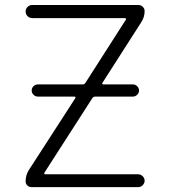

<svg xmlns="http://www.w3.org/2000/svg" viewBox="-20 -774 681 772"><path d="M131.8 -385.7Q122.1 -385.7 114.7 -393.1Q107.4 -400.4 107.4 -410.2Q107.4 -419.9 114.7 -427.2Q122.1 -434.6 131.8 -434.6H312.5Q319.3 -434.6 323.2 -440.4L486.3 -695.3Q487.3 -697.3 486.3 -699.2Q485.4 -701.2 482.4 -701.2H109.4Q98.6 -701.2 90.8 -709Q83 -716.8 83 -727.5Q83 -738.3 90.8 -746.1Q98.6 -753.9 109.4 -753.9H537.1Q546.9 -753.9 554.2 -746.6Q561.5 -739.3 561.5 -729.5Q561.5 -705.1 547.9 -684.6L391.6 -440.4Q390.6 -438.5 391.6 -436.5Q392.6 -434.6 394.5 -434.6H514.6Q524.4 -434.6 531.7 -427.2Q539.1 -419.9 539.1 -410.2Q539.1 -400.4 531.7 -393.1Q524.4 -385.7 514.6 -385.7H363.3Q355.5 -385.7 351.6 -379.9L158.2 -79.1Q157.2 -77.1 158.2 -75.2Q159.2 -73.2 162.1 -73.2H535.2Q545.9 -73.2 553.7 -65.4Q561.5 -57.6 561.5 -47.4Q561.5 -37.1 553.7 -29.3Q545.9 -21.5 535.2 -21.5H107.4Q96.7 -21.5 89.8 -28.3Q83 -35.2 83 -44.9Q83 -69.3 95.7 -89.8L283.2 -379.9Q284.2 -381.8 283.2 -383.8Q282.2 -385.7 279.3 -385.7Z"/></svg>

Font: Gen Jyuu Gothic P Light
Style: Regular
Weight: 200
Designer: [Source Han Sans]
Ryoko NISHIZUKA  (kana & ideographs); Paul D. Hunt (Latin, Greek & Cyrillic); Wenlong ZHANG  (bopomofo
Version: Version 1.002.20150607